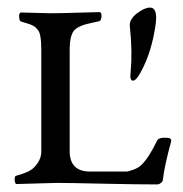

<svg xmlns="http://www.w3.org/2000/svg" viewBox="-20 -485 484 507"><path d="M242 -429Q234 -427 222 -424.5Q210 -422 203.5 -420Q197 -418 189.5 -414.5Q182 -411 177 -406Q164 -393 164 -353V-86Q164 -32 218 -32H314Q319 -32 332.5 -37Q346 -42 354 -50Q374 -70 395 -114Q400 -123 423 -121Q427 -121 430 -118.5Q433 -116 432 -112Q414 -46 410 -10Q410 -6 405 -2Q400 2 395 2Q339 2 249.5 0Q160 -2 129 -2L23 1Q21 1 19.5 -4.5Q18 -10 19 -15.5Q20 -21 23 -21Q57 -30 69 -42Q89 -62 89 -84V-354Q89 -396 80 -406Q77 -409 75 -411.5Q73 -414 70 -415.5Q67 -417 65.5 -418Q64 -419 60 -420.5Q56 -422 54 -422.5Q52 -423 46 -425Q40 -427 36 -428Q31 -429 30.5 -440.5Q30 -452 36 -452Q50 -452 73.5 -451Q97 -450 112 -450Q138 -450 185.5 -451.5Q233 -453 242 -453Q249 -453 248 -441.5Q247 -430 242 -429ZM325 -295Q330 -348 323 -414Q320 -433 342 -450Q362 -465 376 -465Q397 -465 391 -421Q381 -349 353 -297Q340 -272 331 -272Q322 -272 325 -295Z"/></svg>

Font: EB Garamond 12 All SC
Style: AllSC
Weight: 400
Version: Version 0.016 ; ttfautohint (v0.97) -l 8 -r 50 -G 200 -x 0 -